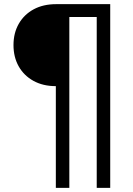

<svg xmlns="http://www.w3.org/2000/svg" viewBox="-20 -725 639 925"><path d="M249 180V-310Q187 -310 141 -335.5Q95 -361 70 -405.5Q45 -450 45 -508Q45 -566 70.5 -610.5Q96 -655 142 -680Q188 -705 251 -705H511V180H446V-643H314V180Z"/></svg>

Font: Mulish
Style: Regular
Weight: 400
Designer: Vernon Adams
Foundry: Vernon Adams
Version: Version 3.603; ttfautohint (v1.8.3)